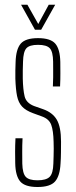

<svg xmlns="http://www.w3.org/2000/svg" viewBox="-20 -762 312 788"><path d="M134 5.5Q82.5 5.5 63 -17.2Q43.5 -40 42.5 -92Q42 -113.5 42 -139Q42 -164.5 43.5 -194.5H72.5Q71 -163.5 71.2 -138.2Q71.5 -113 71.5 -90.5Q72.5 -50.5 85.8 -36.2Q99 -22 134 -22Q169.5 -22 183.8 -36.2Q198 -50.5 199 -90.5Q199.5 -106 200 -121.5Q200.5 -137 200.5 -151.5Q200.5 -166 200 -179.5Q199 -226 190.2 -249.8Q181.5 -273.5 152.5 -284L115.5 -297.5Q85.5 -308.5 70.5 -324.8Q55.5 -341 50 -368Q44.5 -395 43 -439Q42.5 -457.5 43 -473Q43.5 -488.5 44 -507Q45.5 -560 65 -582.8Q84.5 -605.5 136 -605.5Q187.5 -605.5 207 -582.8Q226.5 -560 227.5 -507.5Q227.5 -487 227.8 -462Q228 -437 226.5 -407H197Q198 -427 198.2 -444.8Q198.5 -462.5 198.2 -478.8Q198 -495 198 -509Q197.5 -549.5 184.5 -563.8Q171.5 -578 136 -578Q101 -578 88.2 -563.8Q75.5 -549.5 74.5 -509Q74 -489 73.5 -473.2Q73 -457.5 73.5 -439.5Q74.5 -394 81 -366.8Q87.5 -339.5 119.5 -327L156.5 -314Q195.5 -300.5 213 -270.8Q230.5 -241 230.5 -180Q230.5 -160 230.2 -136Q230 -112 228.5 -91.5Q226 -40 206 -17.2Q186 5.5 134 5.5ZM123.5 -640 66.5 -742.5H92.5L137 -663.5L180 -742.5H206.5L149 -640Z"/></svg>

Font: Big Shoulders Display ExtraLight
Style: Regular
Weight: 250
Designer: Patric King
Foundry: XO Type Co
Version: Version 2.002